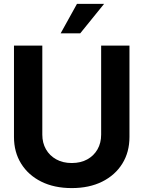

<svg xmlns="http://www.w3.org/2000/svg" viewBox="-20 -964 744 996"><path d="M352.1 11.7Q261.4 11.7 194.1 -21.8Q126.8 -55.4 89.7 -115.1Q52.5 -174.7 52.5 -253.4V-727.5H199.5V-265.5Q199.5 -222.8 218.4 -189.6Q237.4 -156.4 271.7 -137.4Q306 -118.3 352.1 -118.3Q398.6 -118.3 432.8 -137.2Q467 -156.2 485.9 -189.4Q504.7 -222.6 504.7 -265.5V-727.5H651.6V-253.4Q651.6 -174.7 614.5 -115.1Q577.4 -55.4 510.2 -21.8Q443 11.7 352.1 11.7ZM294.6 -791 379.3 -943.9H520L396.1 -791Z"/></svg>

Font: Inter Khmer Looped
Style: Regular
Weight: 400
Designer: Rasmus Andersson, Sovichet Tep
Foundry: Anagata Design
Version: Version 1.000